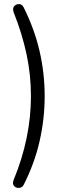

<svg xmlns="http://www.w3.org/2000/svg" viewBox="-20 -732 341 937"><path d="M95 171Q88 184 73 185Q58 186 48.5 175.5Q39 165 47 145Q131 -59 131 -263Q131 -367 109.5 -467.5Q88 -568 47 -671Q40 -691 49 -701.5Q58 -712 72.5 -712Q87 -712 95 -697Q148 -591 173 -483Q198 -375 198 -263Q198 -151 173 -42Q148 67 95 171Z"/></svg>

Font: Chiron GoRound TC L
Style: Regular
Weight: 300
Designer: Ryoko NISHIZUKA 西塚涼子 (kana, bopomofo & ideographs); Paul D. Hunt (Latin, Greek & Cyrillic); Sandoll Communications 산돌커뮤니
Foundry: Adobe
Version: Version 1.000;hotconv 1.1.1;makeotfexe 2.6.0